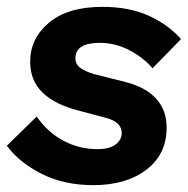

<svg xmlns="http://www.w3.org/2000/svg" viewBox="-28 -530 548 560"><path d="M244 10Q158 10 92.5 -23.5Q27 -57 -8 -105L79 -190Q112 -143 158 -119Q204 -95 256 -95Q291 -95 309 -108.5Q327 -122 327 -142Q327 -174 282 -186L203 -207Q132 -225 96 -260Q60 -295 60 -350Q60 -418 115 -464Q170 -510 271 -510Q348 -510 405 -484.5Q462 -459 500 -416L417 -331Q389 -363 348.5 -384Q308 -405 263 -405Q192 -405 192 -360Q192 -342 207 -331.5Q222 -321 246 -314L341 -290Q398 -275 428 -241.5Q458 -208 458 -158Q458 -80 399 -35Q340 10 244 10Z"/></svg>

Font: Prodigy Sans SemiBold
Style: Italic
Weight: 600
Italic angle: -13°
Designer: Wei Huang
Foundry: Wei Huang
Version: Version 1.003; ttfautohint (v1.8.3)